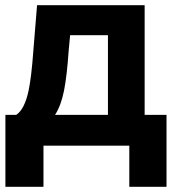

<svg xmlns="http://www.w3.org/2000/svg" viewBox="-20 -566 678 746"><path d="M148.9 159.7H1V-119.6H43Q75.7 -141.1 91.3 -214.8Q102.1 -266.6 109.4 -366.7L124 -545.9H542V-119.6H627V159.7H482.4V0H148.9ZM193.8 -119.6H399.4V-429.2H252.4L246.6 -366.7Q240.2 -272.5 228.8 -214.1Q217.3 -155.8 193.8 -119.6Z"/></svg>

Font: Inter Tight Stencil
Style: Bold
Weight: 700
Designer: Rasmus Andersson
Foundry: rsms
Version: Version 3.004;Glyphs 3.1.2 (3151)